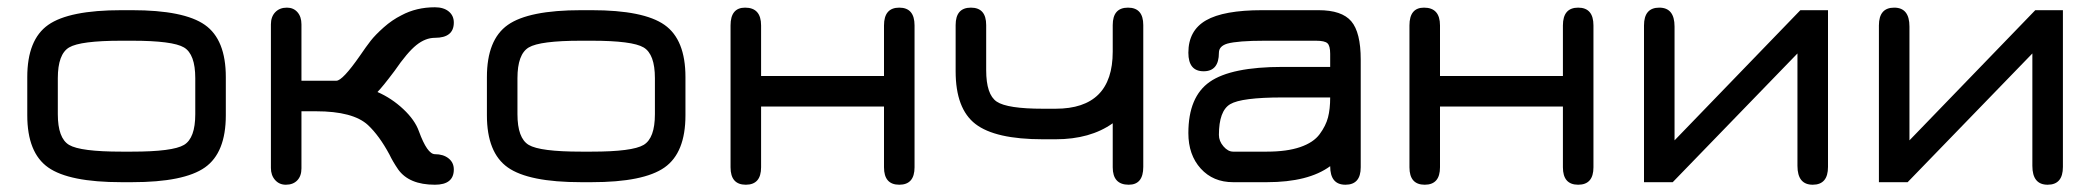

<svg xmlns="http://www.w3.org/2000/svg" viewBox="-20 -495 5763 528"><path d="M343 6H314Q170 6 112.5 -34.5Q55 -75 55 -178V-283Q55 -386 112.5 -426.5Q170 -467 314 -467H343Q486 -467 543.5 -426.5Q601 -386 601 -283V-178Q601 -75 543.5 -34.5Q486 6 343 6ZM314 -78H343Q455 -78 486 -96.5Q517 -115 517 -181V-280Q517 -346 486 -364.5Q455 -383 343 -383H314Q201 -383 170 -364.5Q139 -346 139 -280V-181Q139 -115 170 -96.5Q201 -78 314 -78Z M809 -428V-273H905Q922 -273 970 -342Q987 -367 999.5 -383Q1012 -399 1035 -419.5Q1058 -440 1084 -453Q1125 -475 1176 -475Q1200 -475 1214 -463.5Q1228 -452 1228 -433Q1228 -391 1176 -391Q1150 -391 1125 -371Q1100 -351 1065 -300Q1032 -256 1018 -242Q1057 -225 1089 -195Q1121 -165 1132 -134Q1155 -71 1176 -71Q1199 -71 1213.5 -59.5Q1228 -48 1228 -29Q1228 13 1176 13Q1105 13 1075 -29Q1060 -51 1051 -70Q1023 -122 992 -151Q951 -189 849 -189H809V-32Q809 -11 797.5 1Q786 13 766 13Q748 13 736.5 0Q725 -13 725 -33V-428Q725 -449 737 -461.5Q749 -474 769 -474Q787 -474 798 -461.5Q809 -449 809 -428Z M1607 6H1578Q1434 6 1376.5 -34.5Q1319 -75 1319 -178V-283Q1319 -386 1376.5 -426.5Q1434 -467 1578 -467H1607Q1750 -467 1807.5 -426.5Q1865 -386 1865 -283V-178Q1865 -75 1807.5 -34.5Q1750 6 1607 6ZM1578 -78H1607Q1719 -78 1750 -96.5Q1781 -115 1781 -181V-280Q1781 -346 1750 -364.5Q1719 -383 1607 -383H1578Q1465 -383 1434 -364.5Q1403 -346 1403 -280V-181Q1403 -115 1434 -96.5Q1465 -78 1578 -78Z M2073 -202V-35Q2073 13 2031 13Q1989 13 1989 -35V-425Q1989 -474 2029 -474Q2073 -474 2073 -425V-286H2411V-425Q2411 -474 2453 -474Q2495 -474 2495 -425V-35Q2495 13 2453 13Q2411 13 2411 -35V-202Z M2848 -196H2883Q3040 -196 3040 -353V-426Q3040 -474 3082 -474Q3124 -474 3124 -426V-36Q3124 13 3084 13Q3040 13 3040 -35V-156Q2978 -112 2883 -112H2848Q2717 -112 2662.5 -154Q2608 -196 2608 -299V-426Q2608 -474 2650 -474Q2692 -474 2692 -426V-302Q2692 -235 2721 -215.5Q2750 -196 2848 -196Z M3507 -311H3638V-347Q3638 -369 3630.5 -376Q3623 -383 3599 -383H3458Q3384 -383 3355 -375Q3332 -368 3332 -350Q3332 -299 3290 -299Q3248 -299 3248 -350Q3248 -411 3296.5 -439Q3345 -467 3451 -467H3606Q3670 -467 3696 -436.5Q3722 -406 3722 -331V-35Q3722 13 3680 13Q3638 13 3638 -38Q3578 6 3464 6H3371Q3316 6 3282 -31.5Q3248 -69 3248 -129Q3248 -229 3307 -270Q3366 -311 3507 -311ZM3464 -78Q3519 -78 3555.5 -90.5Q3592 -103 3609 -126Q3626 -149 3632 -172Q3638 -195 3638 -227H3507Q3394 -227 3363 -208.5Q3332 -190 3332 -124Q3332 -107 3344.5 -92.5Q3357 -78 3371 -78Z M3940 -202V-35Q3940 13 3898 13Q3856 13 3856 -35V-425Q3856 -474 3896 -474Q3940 -474 3940 -425V-286H4278V-425Q4278 -474 4320 -474Q4362 -474 4362 -425V-35Q4362 13 4320 13Q4278 13 4278 -35V-202Z M4931 -467H5007V-36Q5007 13 4965 13Q4923 13 4923 -39V-348L4580 6H4501V-425Q4501 -474 4543 -474Q4585 -474 4585 -422V-109Z M5577 -467H5653V-36Q5653 13 5611 13Q5569 13 5569 -39V-348L5226 6H5147V-425Q5147 -474 5189 -474Q5231 -474 5231 -422V-109Z"/></svg>

Font: Jura
Style: Bold
Weight: 700
Designer: Daniel Johnson, Alexei Vanyashin
Foundry: Daniel Johnson
Version: Version 5.103